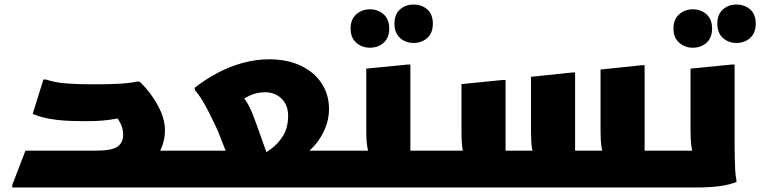

<svg xmlns="http://www.w3.org/2000/svg" viewBox="-20 -825 3346 845"><path d="M376 0V-162H796V-20L776 0ZM34 -11 92 -162H403Q472 -162 497 -179.5Q522 -197 522 -232Q522 -259 510 -282.5Q498 -306 485 -320L563 -318Q518 -307 486 -301.5Q454 -296 427.5 -294Q401 -292 372 -292H332Q305 -292 268 -294Q231 -296 193.5 -303Q156 -310 124 -324L171 -475H182Q224 -461 276 -457.5Q328 -454 377 -454H409Q458 -454 505 -456.5Q552 -459 582 -466H594Q619 -443 644.5 -408.5Q670 -374 688 -333.5Q706 -293 706 -251Q706 -202 682.5 -157.5Q659 -113 602 -79L571 -20Q544 -11 510 -5.5Q476 0 434 0H34Z M796 -162H1050L1013 -60L947 -228Q940 -247 927 -274.5Q914 -302 898.5 -332.5Q883 -363 867.5 -388Q852 -413 839 -426L836 -438Q880 -473 933.5 -502Q987 -531 1046 -547.5Q1105 -564 1165 -564Q1245 -564 1304.5 -535.5Q1364 -507 1396 -457.5Q1428 -408 1428 -345Q1428 -301 1411 -260Q1394 -219 1366 -186.5Q1338 -154 1303 -133L1264 -162H1509V-20L1489 0H776V-142ZM1175 -92 1103 -124Q1138 -144 1171.5 -168.5Q1205 -193 1226.5 -228.5Q1248 -264 1248 -315Q1248 -363 1219 -391Q1190 -419 1146 -419Q1107 -419 1073 -401.5Q1039 -384 1020 -370L1027 -425Q1051 -400 1066 -375.5Q1081 -351 1094.5 -316Q1108 -281 1127 -227Z M1488 -162H1679L1615 -135Q1602 -146 1597 -175.5Q1592 -205 1592 -248V-523L1775 -541H1786V-84L1707 -162H1910V-20L1890 0H1468V-142ZM1800 -636Q1765 -636 1740.5 -658Q1716 -680 1716 -721Q1716 -762 1740.5 -783.5Q1765 -805 1800 -805Q1836 -805 1860.5 -783.5Q1885 -762 1885 -721Q1885 -680 1860.5 -658Q1836 -636 1800 -636ZM1608 -615Q1573 -615 1548 -637Q1523 -659 1523 -699Q1523 -740 1548 -762Q1573 -784 1608 -784Q1644 -784 1668.5 -762Q1693 -740 1693 -699Q1693 -659 1668.5 -637Q1644 -615 1608 -615Z M1890 0V-142L1910 -162H2097L2033 -134Q2019 -145 2015 -173Q2011 -201 2011 -243V-455L2193 -473H2205V-83L2126 -162H2403L2339 -134Q2325 -146 2321 -174Q2317 -202 2317 -243V-487L2499 -506H2511V-83L2432 -162H2709L2646 -135Q2632 -147 2627.5 -176Q2623 -205 2623 -248V-519L2805 -538H2817V-83L2738 -162H2929V-20L2926 0Z M2898 0V-142L2918 -162H3106L3042 -135Q3028 -146 3023.5 -177Q3019 -208 3019 -252V-523L3201 -541H3213V-189Q3213 -169 3213.5 -139Q3214 -109 3215.5 -79.5Q3217 -50 3221 -32V-24Q3191 -12 3149 -6Q3107 0 3044 0ZM3221 -636Q3186 -636 3161.5 -658Q3137 -680 3137 -721Q3137 -762 3161.5 -783.5Q3186 -805 3221 -805Q3257 -805 3281.5 -783.5Q3306 -762 3306 -721Q3306 -680 3281.5 -658Q3257 -636 3221 -636ZM3029 -615Q2994 -615 2969 -637Q2944 -659 2944 -699Q2944 -740 2969 -762Q2994 -784 3029 -784Q3065 -784 3089.5 -762Q3114 -740 3114 -699Q3114 -659 3089.5 -637Q3065 -615 3029 -615Z"/></svg>

Font: Kufam ExtraBold
Style: Regular
Weight: 800
Designer: Wael Morcos, Artur Schmal
Foundry: Original Type
Version: Version 1.300; ttfautohint (v1.8.3)